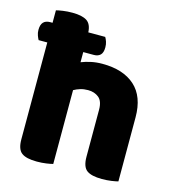

<svg xmlns="http://www.w3.org/2000/svg" viewBox="-105 -780 801 877"><g transform="rotate(15 295.5 -341.5)"><path d="M224 -1Q213 2 192.5 5Q172 8 148 8Q98 8 76 -8.5Q54 -25 54 -72V-530H13Q9 -537 4.5 -549Q0 -561 0 -575Q0 -600 11 -611.5Q22 -623 42 -623H54V-682Q65 -685 85.5 -688Q106 -691 130 -691Q176 -691 198.5 -676.5Q221 -662 223 -623H303Q308 -615 312 -603Q316 -591 316 -577Q316 -552 305 -541Q294 -530 274 -530H224V-482Q244 -490 269 -495.5Q294 -501 323 -501Q422 -501 477 -451.5Q532 -402 532 -304V-1Q521 2 500.5 5Q480 8 456 8Q406 8 384 -8.5Q362 -25 362 -72V-294Q362 -335 341.5 -351.5Q321 -368 291 -368Q271 -368 254.5 -363Q238 -358 224 -350V-1Z"/></g></svg>

Font: Baloo Tammudu 2 ExtraBold
Style: Regular
Weight: 800
Designer: Maithili Shingre, Omkar Shende and Ek Type
Foundry: Ek Type
Version: Version 1.640;hotconv 1.0.111;makeotfexe 2.5.65597; ttfautoh